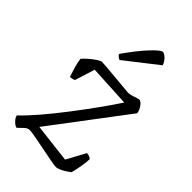

<svg xmlns="http://www.w3.org/2000/svg" viewBox="-221 -816 897 897"><g transform="rotate(45 227.5 -367.0)"><path d="M70 0Q61 0 46 -14.5Q31 -29 30 -42Q63 -73 104.5 -121.5Q146 -170 189 -226Q232 -282 272 -337.5Q312 -393 342 -439L136 -450L105 -351Q102 -349 95 -347Q88 -345 78 -344Q72 -361 64 -388Q56 -415 53 -439Q60 -448 76.5 -462.5Q93 -477 110 -488.5Q127 -500 134 -500Q140 -500 165 -498Q190 -496 222 -493Q254 -490 282.5 -487.5Q311 -485 323 -484Q332 -484 345.5 -488Q359 -492 371 -496Q383 -500 387 -498Q399 -493 409.5 -475.5Q420 -458 420 -446L142 -78L335 -55L386 -149Q396 -149 404 -145Q412 -141 415 -138Q415 -120 410 -90Q405 -60 398 -35Q390 -28 376.5 -19.5Q363 -11 350 -5.5Q337 0 330 0Q320 0 291 -5.5Q262 -11 227 -18Q192 -25 162.5 -30.5Q133 -36 121 -36Q107 -36 94.5 -23.5Q82 -11 70 0ZM186 -564Q178 -567 172 -572.5Q166 -578 164 -582Q212 -651 251 -692.5Q290 -734 302 -734Q313 -734 327 -720Q341 -706 346 -689Z"/></g></svg>

Font: Texturina 72pt ExtraLight
Style: Regular
Weight: 200
Designer: Guillermo Torres Carreño
Foundry: Omnibus-Type
Version: Version 1.002; ttfautohint (v1.8.3)